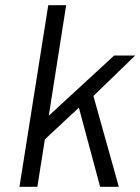

<svg xmlns="http://www.w3.org/2000/svg" viewBox="-20 -720 541 740"><path d="M55 0H124L153 -183L284 -305L366 0H438L340 -350L501 -506H420L168 -274L235 -700H166Z"/></svg>

Font: Arthouse Owned
Style: Italic
Weight: 400
Italic angle: -10°
Designer: Jeremy Tribby
Foundry: Tribby Type
Version: Version 1.000;PS 001.000;hotconv 1.0.88;makeotf.lib2.5.64775